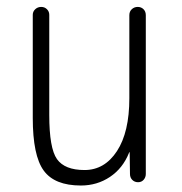

<svg xmlns="http://www.w3.org/2000/svg" viewBox="-20 -540 540 569"><path d="M219.7 9.8Q141.6 9.8 109.4 -34.7Q77.1 -79.1 77.1 -190.4V-496.1Q77.1 -505.9 84.5 -512.7Q91.8 -519.5 102.1 -519.5Q112.3 -519.5 119.1 -512.7Q126 -505.9 126 -496.1V-199.2Q126 -100.6 148.9 -68.4Q171.9 -36.1 230.5 -36.1Q290 -36.1 326.7 -92.3Q363.3 -148.4 363.3 -249V-495.1Q363.3 -505.9 370.6 -512.7Q377.9 -519.5 388.2 -519.5Q398.4 -519.5 405.3 -512.7Q412.1 -505.9 412.1 -495.1V-24.4Q412.1 -14.6 405.8 -7.3Q399.4 0 389.2 0Q378.9 0 372.1 -6.8Q365.2 -13.7 365.2 -24.4L364.3 -87.9Q364.3 -88.9 363.3 -88.9Q362.3 -88.9 362.3 -86.9Q343.8 -41 305.7 -15.6Q267.6 9.8 219.7 9.8Z"/></svg>

Font: Rounded-L Mgen+ 1m light
Style: Regular
Weight: 200
Designer: [Source Han Sans]
Ryoko NISHIZUKA  (kana & ideographs); Paul D. Hunt (Latin, Greek & Cyrillic); Wenlong ZHANG  (bopomofo
Version: Version 1.059.20150602